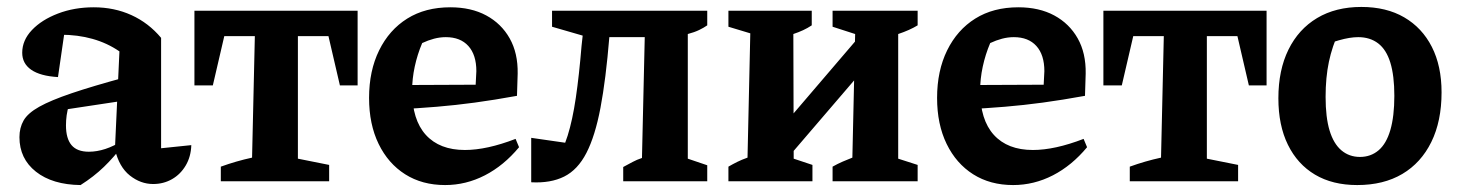

<svg xmlns="http://www.w3.org/2000/svg" viewBox="-20 -522 4199 553"><path d="M421 8Q385 8 354 -16.5Q323 -41 311 -92L324 -374Q254 -422 154 -422Q138 -422 122 -420Q106 -418 92 -415L169 -452L147 -300Q96 -303 70 -321Q44 -339 44 -370Q44 -406 72 -435.5Q100 -465 147 -483Q194 -501 250 -501Q309 -501 358.5 -478.5Q408 -456 444 -413V-95L531 -104Q530 -71 515 -45.5Q500 -20 475.5 -6Q451 8 421 8ZM212 11Q131 10 83.5 -27.5Q36 -65 36 -127Q36 -154 48 -175Q60 -196 93 -214.5Q126 -233 186.5 -253.5Q247 -274 343 -300V-233L138 -202L179 -220Q174 -205 172 -190Q170 -175 170 -161Q170 -123 186 -104Q202 -85 236 -85Q259 -85 283.5 -93Q308 -101 335 -118V-105Q309 -70 279.5 -41.5Q250 -13 212 11Z M1010 -491V-276H959L926 -418H838V-65L928 -47V0H616V-42Q638 -50 660.5 -56.5Q683 -63 706 -68L714 -418H626L593 -276H540V-491Z M1262 11Q1196 11 1147 -20Q1098 -51 1070.5 -107.5Q1043 -164 1043 -240Q1043 -318 1072 -377Q1101 -436 1153 -468.5Q1205 -501 1277 -501Q1337 -501 1380.5 -477.5Q1424 -454 1448 -411.5Q1472 -369 1471 -310L1469 -246Q1403 -234 1347.5 -226.5Q1292 -219 1238 -214.5Q1184 -210 1123 -207L1124 -277L1350 -278L1352 -317Q1352 -364 1329 -389.5Q1306 -415 1264 -415Q1247 -415 1230 -410.5Q1213 -406 1196 -398Q1182 -365 1174.5 -330Q1167 -295 1167 -261Q1167 -177 1206.5 -133.5Q1246 -90 1319 -90Q1382 -90 1465 -122L1475 -98Q1431 -45 1376.5 -17Q1322 11 1262 11Z M1510 3V-125L1635 -107L1582 -62Q1601 -87 1615 -131.5Q1629 -176 1638.5 -240.5Q1648 -305 1655 -390L1665 -481L1715 -403L1570 -445V-491H2017V-449Q2007 -442 1993.5 -435.5Q1980 -429 1961 -424V-65L2017 -46V0H1775V-41Q1790 -49 1802 -55.5Q1814 -62 1829 -67L1837 -415H1735Q1725 -293 1709.5 -211.5Q1694 -130 1669 -81.5Q1644 -33 1605 -13.5Q1566 6 1510 3Z M2209 -21 2202 -121 2504 -474V-365ZM2078 0V-42Q2090 -49 2103 -55.5Q2116 -62 2133 -68L2141 -426L2078 -445V-491H2318V-449Q2306 -441 2293 -435Q2280 -429 2265 -424L2266 -65L2320 -47V0ZM2378 0V-42Q2392 -50 2407 -56.5Q2422 -63 2435 -68L2443 -424L2378 -445V-491H2623V-449Q2600 -435 2567 -424V-65L2623 -47V0Z M2898 11Q2832 11 2783 -20Q2734 -51 2706.5 -107.5Q2679 -164 2679 -240Q2679 -318 2708 -377Q2737 -436 2789 -468.5Q2841 -501 2913 -501Q2973 -501 3016.5 -477.5Q3060 -454 3084 -411.5Q3108 -369 3107 -310L3105 -246Q3039 -234 2983.5 -226.5Q2928 -219 2874 -214.5Q2820 -210 2759 -207L2760 -277L2986 -278L2988 -317Q2988 -364 2965 -389.5Q2942 -415 2900 -415Q2883 -415 2866 -410.5Q2849 -406 2832 -398Q2818 -365 2810.5 -330Q2803 -295 2803 -261Q2803 -177 2842.5 -133.5Q2882 -90 2955 -90Q3018 -90 3101 -122L3111 -98Q3067 -45 3012.5 -17Q2958 11 2898 11Z M3628 -491V-276H3577L3544 -418H3456V-65L3546 -47V0H3234V-42Q3256 -50 3278.5 -56.5Q3301 -63 3324 -68L3332 -418H3244L3211 -276H3158V-491Z M3889 11Q3818 11 3767.5 -19Q3717 -49 3689.5 -105Q3662 -161 3662 -239Q3662 -320 3691 -379Q3720 -438 3773.5 -470Q3827 -502 3901 -502Q3973 -502 4024.5 -472Q4076 -442 4104 -387Q4132 -332 4132 -256Q4132 -173 4102.5 -113Q4073 -53 4019 -21Q3965 11 3889 11ZM3897 -70Q3928 -70 3950.5 -89Q3973 -108 3984.5 -147.5Q3996 -187 3996 -246Q3996 -304 3984.5 -341.5Q3973 -379 3949.5 -397Q3926 -415 3892 -415Q3868 -415 3836.5 -406Q3805 -397 3758 -379L3837 -432Q3817 -389 3807.5 -344Q3798 -299 3798 -243Q3798 -184 3809.5 -146Q3821 -108 3843.5 -89Q3866 -70 3897 -70Z"/></svg>

Font: Piazzolla 24pt
Style: Bold
Weight: 700
Designer: Juan Pablo del Peral
Foundry: Huerta Tipografica
Version: Version 2.005